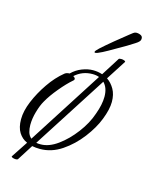

<svg xmlns="http://www.w3.org/2000/svg" viewBox="-72 -402 394 498"><g transform="rotate(15 125.5 -153.0)"><path d="M144 -274Q142 -274 142 -276Q142 -278 146 -282Q150 -286 152 -288Q163 -298 183.5 -315Q204 -332 217 -342Q222 -346 226 -349Q230 -352 234 -352Q241 -352 246.5 -349Q252 -346 251 -339Q251 -333 239 -325.5Q227 -318 219 -313Q208 -307 192 -297.5Q176 -288 162.5 -281Q149 -274 144 -274ZM16 46Q12 46 8 44.5Q4 43 5 41L34 -3Q20 -9 11.5 -22.5Q3 -36 3 -58Q3 -80 14 -106.5Q25 -133 42.5 -158.5Q60 -184 81 -201Q86 -205 94 -205Q106 -217 121.5 -223Q137 -229 151 -229Q164 -229 176 -225L207 -274Q208 -276 214 -276Q218 -276 222 -274.5Q226 -273 225 -271L191 -218Q203 -210 211 -196Q219 -182 219 -162Q219 -142 208 -114Q198 -88 177 -60.5Q156 -33 128.5 -14.5Q101 4 70 4Q59 4 49 2L23 43Q22 46 16 46ZM30 -50Q30 -40 32.5 -31Q35 -22 42 -16L170 -216Q162 -219 152 -219Q125 -219 105 -201Q115 -195 107 -189Q93 -177 75.5 -156Q58 -135 48 -117Q41 -105 35.5 -86Q30 -67 30 -50ZM69 -8Q91 -8 114.5 -25Q138 -42 158 -68.5Q178 -95 187 -122Q197 -149 197 -170Q197 -194 184 -207L57 -9Q58 -9 60 -8.5Q62 -8 69 -8Z"/></g></svg>

Font: Waterfall
Style: Regular
Weight: 400
Designer: Robert E. Leuschke
Foundry: Robert E. Leuschke
Version: Version 1.010; ttfautohint (v1.8.3)